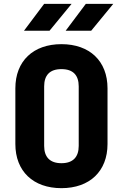

<svg xmlns="http://www.w3.org/2000/svg" viewBox="-20 -970 640 1000"><path d="M322 -810H455L570 -950H427ZM105 -810H238L353 -950H210ZM300 10C447 10 540 -78 540 -220V-510C540 -652 447 -740 300 -740C153 -740 60 -652 60 -510V-220C60 -78 153 10 300 10ZM300 -120C240 -120 210 -152 210 -210V-520C210 -578 239 -610 300 -610C361 -610 390 -578 390 -520V-210C390 -152 360 -120 300 -120Z"/></svg>

Font: JetBrains Mono ExtraBold
Style: Regular
Weight: 800
Monospace: yes
Designer: Philipp Nurullin, Konstantin Bulenkov
Foundry: JetBrains
Version: Version 2.305